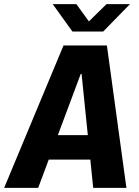

<svg xmlns="http://www.w3.org/2000/svg" viewBox="-50 -905 670 925"><path d="M-30 0 256 -686H465L559 0H399L343 -549H339L134 0ZM117 -136 134 -254H460L443 -136ZM299 -753 204 -885H318L392 -783H359L463 -885H576L447 -753Z"/></svg>

Font: Chivo Mono
Style: Bold Italic
Weight: 700
Italic angle: -8.05°
Monospace: yes
Version: Version 1.008